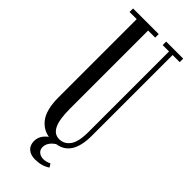

<svg xmlns="http://www.w3.org/2000/svg" viewBox="-268 -737 907 907"><g transform="rotate(45 185.0 -284.0)"><path d="M193.8 131.8Q164.1 131.8 146.5 116.5Q128.9 101.1 128.9 73.2Q128.9 36.6 164.6 9.8Q144.5 6.3 127.9 -3.2Q111.3 -12.7 96.4 -31Q81.5 -49.3 73.2 -80.6Q64.9 -111.8 64.9 -153.8V-676.8H17.1V-700.2H188.5V-676.8H141.1V-154.8Q141.1 -82.5 157.5 -49.6Q173.8 -16.6 207 -16.6Q238.8 -16.6 259.8 -44.2Q280.8 -71.8 280.8 -138.7V-676.8H238.3V-700.2H352.1V-676.8H304.7V-137.2Q304.7 -3.9 213.4 9.8Q177.7 33.2 177.7 65.4Q177.7 82.5 189.9 92.8Q202.1 103 220.2 103Q238.3 103 258.8 93.3L269.5 110.4Q238.3 131.8 193.8 131.8Z"/></g></svg>

Font: Imbue
Style: Regular
Weight: 400
Designer: Tyler Finck
Foundry: Etcetera Type Company
Version: Version 0.910